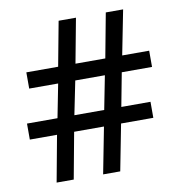

<svg xmlns="http://www.w3.org/2000/svg" viewBox="-80 -788 807 862"><g transform="rotate(-10 323.0 -357.0)"><path d="M483 -437 454 -284H587V-211H440L399 0H321L362 -211H226L187 0H109L148 -211H24V-284H163L193 -437H61V-511H206L244 -714H323L285 -511H421L459 -714H538L498 -511H621V-437ZM240 -284H376L406 -437H271Z"/></g></svg>

Font: Noto Sans Sinhala Medium
Style: Regular
Weight: 500
Designer: Jelle Bosma - Monotype Design Team
Foundry: Monotype Imaging Inc.
Version: Version 2.006; ttfautohint (v1.8.4.7-5d5b)